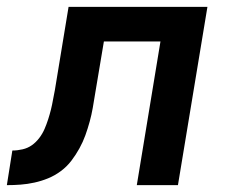

<svg xmlns="http://www.w3.org/2000/svg" viewBox="-56 -540 676 560"><path d="M-36 0 -20 -101Q-5 -101 10 -104.5Q25 -108 37 -116.5Q49 -125 58.5 -137.5Q68 -150 74 -164Q80 -178 84.5 -192Q89 -206 92.5 -220Q96 -234 98.5 -248.5Q101 -263 104 -277L144 -520H549L463 0H343L412 -419H247L221 -264Q218 -245 214.5 -225Q211 -205 205.5 -185Q200 -165 193 -145.5Q186 -126 175.5 -107Q165 -88 152 -71Q139 -54 121.5 -41Q104 -28 84.5 -20Q65 -12 44.5 -7.5Q24 -3 4 -1.5Q-16 0 -36 0Z"/></svg>

Font: Iosevka Aile
Style: Bold Italic
Weight: 700
Italic angle: -9°
Designer: Belleve Invis
Foundry: Belleve Invis
Version: Version 28.0.1; ttfautohint (v1.8.4)